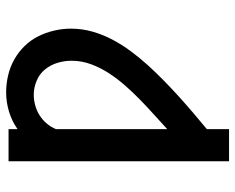

<svg xmlns="http://www.w3.org/2000/svg" viewBox="-92 -692 783 640"><g transform="rotate(-90 300.0 -371.5)"><path d="M83 0V-735H190V-705Q217 -724 248.5 -733.5Q280 -743 313 -743Q341 -743 369 -736.5Q397 -730 422 -716Q447 -702 467 -681.5Q487 -661 499.5 -636Q512 -611 518.5 -583Q525 -555 525 -527Q525 -490 515 -455Q505 -420 488 -388Q471 -356 449 -326.5Q427 -297 403 -270.5Q379 -244 353 -218.5Q327 -193 300 -168.5Q273 -144 245.5 -120.5Q218 -97 190 -74V0ZM190 -206Q215 -229 240 -251.5Q265 -274 289 -297.5Q313 -321 335 -346Q357 -371 375.5 -399Q394 -427 406 -459Q418 -491 418 -525Q418 -549 411 -572Q404 -595 389 -613.5Q374 -632 351 -641.5Q328 -651 305 -651Q287 -651 269 -646Q251 -641 236 -631.5Q221 -622 209 -608Q197 -594 190 -577Z"/></g></svg>

Font: Zed Mono Semibold Extended
Style: Regular
Weight: 600
Width: 7
Monospace: yes
Designer: Belleve Invis
Foundry: Belleve Invis
Version: Version 1.0.0; ttfautohint (v1.8.4)